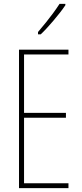

<svg xmlns="http://www.w3.org/2000/svg" viewBox="-20 -970 421 990"><path d="M333 0H78V-714H333V-689H104V-388H320V-363H104V-25H333ZM317 -943Q305 -925 289 -904.5Q273 -884 255.5 -863.5Q238 -843 221.5 -825Q205 -807 190 -793H176V-805Q199 -832 217.5 -855Q236 -878 253 -901Q270 -924 287 -950H317Z"/></svg>

Font: Noto Sans Khmer ExtraCondensed Thin
Style: Regular
Weight: 250
Width: 2
Designer: Danh Hong and the Monotype Design Team
Foundry: Monotype Imaging Inc.
Version: Version 2.004